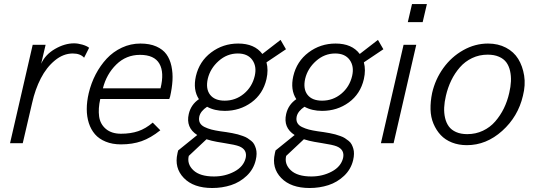

<svg xmlns="http://www.w3.org/2000/svg" viewBox="-20 -710 2663 952"><path d="M29.8 0 142.1 -487.8H206.1L184.1 -394Q204.6 -439.5 252.7 -467.3Q300.8 -495.1 347.2 -495.1Q366.2 -495.1 388.2 -488.8Q410.2 -482.4 421.9 -473.1L397 -423.8Q378.4 -444.8 340.8 -444.8Q293.9 -444.8 252.2 -410.4Q210.4 -376 182.4 -321.5Q154.3 -267.1 139.2 -199.2L92.8 0Z M580.1 5.9Q537.1 5.9 504.2 -7.6Q471.2 -21 450.9 -44.4Q430.7 -67.9 420.4 -99.9Q410.2 -131.8 410.2 -169.2Q410.2 -206.5 419.9 -248Q431.6 -297.4 454.3 -341.1Q477.1 -384.8 509 -419.2Q541 -453.6 584.5 -473.9Q627.9 -494.1 676.3 -494.1Q722.2 -494.1 754.9 -479.7Q787.6 -465.3 805.2 -440.9Q822.8 -416.5 830.1 -382.1Q837.4 -347.7 835.2 -310.3Q833 -272.9 823.2 -230Q823.2 -231 819.3 -219.2H477.1Q466.3 -171.4 471.4 -133.1Q476.6 -94.7 504.9 -70.8Q533.2 -46.9 580.1 -46.9Q627.9 -46.9 665.3 -59.6Q702.6 -72.3 737.3 -102.1L774.9 -64Q727.1 -25.9 681.9 -10Q636.7 5.9 580.1 5.9ZM490.2 -272H775.9Q795.4 -350.6 770.3 -394.3Q745.1 -438 674.3 -438Q605.5 -438 556.6 -390.1Q507.8 -342.3 490.2 -272Z M1397.9 -465.8 1301.3 -400.9Q1311.5 -363.3 1301.3 -317.9Q1284.2 -244.1 1226.6 -202.1Q1168.9 -160.2 1094.2 -160.2Q1043.9 -160.2 1006.8 -180.7Q974.6 -159.2 968.3 -132.8Q964.4 -114.7 970.9 -101.6Q977.5 -88.4 994.1 -80.3Q1010.7 -72.3 1028.6 -67.6Q1046.4 -63 1072.3 -59.1Q1090.3 -56.6 1102.3 -54.9Q1114.3 -53.2 1131.1 -50Q1147.9 -46.9 1159.2 -43.7Q1170.4 -40.5 1184.3 -35.6Q1198.2 -30.8 1207.3 -24.9Q1216.3 -19 1225.8 -11.5Q1235.4 -3.9 1240.5 5.9Q1245.6 15.6 1249 27.1Q1252.4 38.6 1252.2 53Q1252 67.4 1248 84Q1237.3 129.4 1203.4 161.6Q1169.4 193.8 1125.5 208Q1081.5 222.2 1032.2 222.2Q939.5 222.2 891.4 172.4Q843.3 122.6 859.9 50.8Q859.9 49.8 860.4 47.9Q860.8 45.9 861.8 42.5Q862.8 39.1 863.3 36.1L958 -40.5Q900.4 -77.1 916 -145Q926.8 -191.4 966.3 -218.3Q936 -264.6 951.2 -332Q968.3 -405.8 1027.1 -450Q1085.9 -494.1 1161.1 -494.1Q1242.2 -494.1 1280.8 -442.4L1371.1 -512.2ZM1243.2 -334Q1253.9 -380.9 1231 -412.8Q1208 -444.8 1159.2 -444.8Q1106 -444.8 1064.2 -407.7Q1022.5 -370.6 1010.3 -319.8Q999 -269.5 1021.7 -240.2Q1044.4 -210.9 1094.2 -210.9Q1147.9 -210.9 1189.2 -245.1Q1230.5 -279.3 1243.2 -334ZM1198.2 73.2Q1207 32.2 1166.5 15.6Q1147 7.8 1092.8 -0.5Q1067.9 -4.4 1055.2 -6.8Q1029.8 -11.2 1003.9 -19.5L916 63Q906.2 103.5 939 134.3Q971.7 165 1041 165Q1096.2 165 1142.1 140.6Q1188 116.2 1198.2 73.2Z M1880.9 -465.8 1784.2 -400.9Q1794.4 -363.3 1784.2 -317.9Q1767.1 -244.1 1709.5 -202.1Q1651.9 -160.2 1577.1 -160.2Q1526.9 -160.2 1489.7 -180.7Q1457.5 -159.2 1451.2 -132.8Q1447.3 -114.7 1453.9 -101.6Q1460.4 -88.4 1477.1 -80.3Q1493.7 -72.3 1511.5 -67.6Q1529.3 -63 1555.2 -59.1Q1573.2 -56.6 1585.2 -54.9Q1597.2 -53.2 1614 -50Q1630.9 -46.9 1642.1 -43.7Q1653.3 -40.5 1667.2 -35.6Q1681.2 -30.8 1690.2 -24.9Q1699.2 -19 1708.7 -11.5Q1718.3 -3.9 1723.4 5.9Q1728.5 15.6 1731.9 27.1Q1735.4 38.6 1735.1 53Q1734.9 67.4 1731 84Q1720.2 129.4 1686.3 161.6Q1652.3 193.8 1608.4 208Q1564.5 222.2 1515.1 222.2Q1422.4 222.2 1374.3 172.4Q1326.2 122.6 1342.8 50.8Q1342.8 49.8 1343.3 47.9Q1343.8 45.9 1344.7 42.5Q1345.7 39.1 1346.2 36.1L1440.9 -40.5Q1383.3 -77.1 1398.9 -145Q1409.7 -191.4 1449.2 -218.3Q1418.9 -264.6 1434.1 -332Q1451.2 -405.8 1510 -450Q1568.8 -494.1 1644 -494.1Q1725.1 -494.1 1763.7 -442.4L1854 -512.2ZM1726.1 -334Q1736.8 -380.9 1713.9 -412.8Q1690.9 -444.8 1642.1 -444.8Q1588.9 -444.8 1547.1 -407.7Q1505.4 -370.6 1493.2 -319.8Q1481.9 -269.5 1504.6 -240.2Q1527.3 -210.9 1577.1 -210.9Q1630.9 -210.9 1672.1 -245.1Q1713.4 -279.3 1726.1 -334ZM1681.2 73.2Q1689.9 32.2 1649.4 15.6Q1629.9 7.8 1575.7 -0.5Q1550.8 -4.4 1538.1 -6.8Q1512.7 -11.2 1486.8 -19.5L1398.9 63Q1389.2 103.5 1421.9 134.3Q1454.6 165 1523.9 165Q1579.1 165 1625 140.6Q1670.9 116.2 1681.2 73.2Z M2002 -600.1 2022.9 -689.9H2096.7L2075.7 -600.1ZM1868.7 0 1981 -487.8H2043.9L1931.6 0Z M2294.9 9.8Q2254.4 9.8 2220.9 -3.4Q2187.5 -16.6 2165.3 -40.3Q2143.1 -64 2129.4 -96.4Q2115.7 -128.9 2114.7 -167.5Q2113.8 -206.1 2122.6 -249Q2138.2 -316.9 2178.2 -372.6Q2218.3 -428.2 2276.9 -461.2Q2335.4 -494.1 2399.9 -494.1Q2449.7 -494.1 2488.8 -473.6Q2527.8 -453.1 2549.6 -417.7Q2571.3 -382.3 2578.9 -335.2Q2586.4 -288.1 2572.8 -234.9Q2548.8 -131.8 2470 -61Q2391.1 9.8 2294.9 9.8ZM2296.9 -44.9Q2338.9 -44.9 2374.5 -61.8Q2410.2 -78.6 2435.5 -107.9Q2460.9 -137.2 2478.3 -172.6Q2495.6 -208 2504.9 -249Q2512.2 -279.8 2513.4 -306.9Q2514.6 -334 2509 -358.6Q2503.4 -383.3 2490.5 -400.9Q2477.5 -418.5 2454.1 -428.7Q2430.7 -439 2397.9 -439Q2356.4 -439 2321 -422.1Q2285.6 -405.3 2260.3 -376.2Q2234.9 -347.2 2217.5 -311.3Q2200.2 -275.4 2190.9 -234.9Q2183.6 -204.1 2182.4 -177Q2181.2 -149.9 2186.8 -125.5Q2192.4 -101.1 2205.3 -83.3Q2218.3 -65.4 2241.5 -55.2Q2264.6 -44.9 2296.9 -44.9Z"/></svg>

Font: HK Grotesk Light Italic
Style: Regular
Weight: 300
Italic angle: -13°
Designer: Alfredo Marco Pradil and Stefan Peev
Foundry: Hanken Design Co.
Version: Version 1.000;PS 001.000;hotconv 1.0.88;makeotf.lib2.5.64775